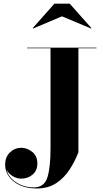

<svg xmlns="http://www.w3.org/2000/svg" viewBox="-20 -1014 572 1064"><path d="M323.5 -923.5 163.5 -856 161.5 -858.5 281.5 -993.5H366.5L486.5 -858.5L484.5 -856ZM130 -750H514.5V-746.5H414.5V-170Q396 -122 366.8 -76Q337.5 -30 292.8 0.2Q248 30.5 182 30.5Q131 30.5 92 13.2Q53 -4 30.8 -34Q8.5 -64 8.5 -101.5Q8.5 -144 35.2 -169.5Q62 -195 98 -195Q130 -195 158.5 -172.5Q187 -150 187 -108Q187 -68 160.2 -46Q133.5 -24 98 -24Q73 -24 49.8 -38.2Q26.5 -52.5 16 -74.5Q28 -29 71.5 -2.2Q115 24.5 167.5 24.5Q225 24.5 242.5 -30.5Q260 -85.5 260 -190V-746.5H130Z"/></svg>

Font: Bodoni* 48pt
Style: Bold
Weight: 700
Version: Version 2.3